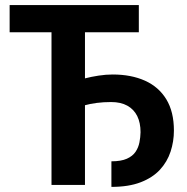

<svg xmlns="http://www.w3.org/2000/svg" viewBox="-20 -731 739 759"><path d="M259.8 -297.4V-404.3Q284.2 -413.1 312.5 -420.4Q340.8 -427.7 369.9 -432.1Q398.9 -436.5 425.3 -436.5Q498.5 -436.5 553 -412.1Q607.4 -387.7 637.5 -338.4Q667.5 -289.1 667.5 -214.8Q667.5 -171.9 654.3 -131.6Q641.1 -91.3 612.3 -60.1Q583.5 -28.8 536.1 -10.5Q488.8 7.8 420.4 7.8V-93.3Q458.5 -93.3 481.4 -103.5Q504.4 -113.8 515.9 -130.9Q527.3 -147.9 531.2 -168.2Q535.2 -188.5 535.6 -208.5Q535.6 -245.6 522.5 -272.2Q509.3 -298.8 483.4 -313.2Q457.5 -327.6 419.4 -327.6Q389.2 -327.6 362.8 -324.2Q336.4 -320.8 311.5 -314Q286.6 -307.1 259.8 -297.4ZM315.9 -710.9V0H183.6V-710.9ZM528.8 -710.9V-603.5H18.1V-710.9Z"/></svg>

Font: Roboto SemiCondensed SemiBold
Style: Regular
Weight: 600
Width: 4
Designer: Christian Robertson
Foundry: Google
Version: Version 3.009; 2024